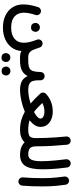

<svg xmlns="http://www.w3.org/2000/svg" viewBox="784 -1471 969 2577"><g transform="rotate(90 1268.5 -182.5)"><path d="M350.1 262.7Q255.9 262.7 186 228Q116.2 193.4 77.6 132.3Q39.1 71.3 39.1 -8.3Q39.1 -57.6 49.3 -109.9Q59.6 -162.1 76.2 -211.4Q84.5 -232.9 105.5 -242.7Q126.5 -252.4 147.5 -244.1Q168.5 -236.3 178.5 -215.3Q188.5 -194.3 180.2 -172.9Q167 -134.3 158.7 -93.8Q150.4 -53.2 150.4 -18.1Q150.4 62 201.4 107.2Q252.4 152.3 349.6 152.3Q447.3 152.3 500.5 107.4Q553.7 62.5 553.7 -17.1Q553.7 -57.6 542.7 -101.6Q531.7 -145.5 513.2 -192.9Q503.9 -214.4 512.9 -235.4Q522 -256.3 542.5 -265.1Q563.5 -273.9 585 -265.4Q606.4 -256.8 615.7 -235.4Q629.4 -200.7 639.6 -168Q656.2 -119.1 680.7 -98.1Q705.1 -77.1 744.6 -77.1H745.1Q768.1 -77.1 784.2 -61Q800.3 -44.9 800.3 -22Q800.3 0.5 784.2 16.8Q768.1 33.2 745.1 33.2H744.6Q703.1 33.2 664.6 15.6Q658.7 88.9 617.9 144.5Q577.1 200.2 508.5 231.4Q439.9 262.7 350.1 262.7ZM288.1 -175.8Q288.1 -197.8 304.4 -215.6Q320.8 -233.4 346.7 -233.4Q365.2 -233.4 377.9 -225.6Q390.6 -217.8 397.9 -206.5Q407.7 -190.4 407.7 -175.3Q407.7 -157.2 395.3 -136Q382.8 -114.7 347.2 -114.7Q322.8 -114.7 310.3 -125.2Q297.9 -135.7 292.5 -149.4Q288.1 -162.1 288.1 -175.8Z M689.5 -22Q689.5 -44.9 706.1 -61Q722.7 -77.1 745.1 -77.1H793.9Q816.9 -77.1 833.3 -61Q849.6 -44.9 849.6 -22Q849.6 0.5 833.3 16.8Q816.9 33.2 793.9 33.2H745.1Q722.7 33.2 706.1 16.8Q689.5 0.5 689.5 -22Z M738.3 -22Q738.3 -44.9 754.9 -61Q771.5 -77.1 793.9 -77.1Q860.4 -77.1 892.3 -92.5Q924.3 -107.9 934.8 -144.5Q945.3 -181.2 946.8 -243.7Q948.2 -269.5 965.6 -283.7Q982.9 -297.9 1006.3 -296.4Q1029.3 -294.9 1044.4 -277.6Q1059.6 -260.3 1057.6 -237.8Q1055.7 -178.7 1065.7 -143.6Q1075.7 -108.4 1105 -92.8Q1134.3 -77.1 1189.5 -77.1H1189.9Q1212.9 -77.1 1229 -61Q1245.1 -44.9 1245.1 -22Q1245.1 0.5 1229 16.8Q1212.9 33.2 1189.9 33.2H1189.5Q1118.2 33.2 1072 10Q1025.9 -13.2 1001.5 -68.8Q969.7 -11.2 920.2 11Q870.6 33.2 793.9 33.2Q771.5 33.2 754.9 16.8Q738.3 0.5 738.3 -22ZM873.5 219.2Q873.5 197.3 890.1 179.7Q906.7 162.1 932.6 162.1Q951.2 162.1 963.9 169.7Q976.6 177.2 983.9 189Q993.2 203.6 993.2 219.7Q993.2 237.8 981 259Q968.8 280.3 932.6 280.3Q908.7 280.3 896 269.8Q883.3 259.3 877.9 245.6Q873.5 232.9 873.5 219.2ZM692.9 220.7Q692.9 198.7 709.2 180.9Q725.6 163.1 752 163.1Q770.5 163.1 783.2 170.9Q795.9 178.7 803.2 189.9Q812.5 204.6 812.5 221.2Q812.5 239.3 800 260.5Q787.6 281.7 752 281.7Q728 281.7 715.3 271.2Q702.6 260.7 697.3 247.1Q692.9 233.9 692.9 220.7Z M1134.3 -22Q1134.3 -44.9 1150.6 -61Q1167 -77.1 1189.9 -77.1Q1231 -77.1 1277.6 -85.7Q1324.2 -94.2 1369.1 -108.4Q1335 -137.2 1301.8 -170.4Q1268.6 -203.6 1234.9 -240.2Q1219.7 -257.3 1222.7 -281.2Q1224.1 -296.4 1233.4 -308.1Q1237.8 -314.5 1243.7 -318.8L1244.1 -319.3Q1284.7 -357.9 1344.5 -382.1Q1404.3 -406.2 1479.5 -406.2Q1529.3 -406.2 1575.9 -388.4Q1622.6 -370.6 1652.8 -334Q1683.1 -297.4 1683.1 -241.7Q1683.1 -199.2 1658.4 -162.4Q1633.8 -125.5 1593.8 -95.2Q1650.4 -77.1 1723.6 -77.1H1724.1Q1747.1 -77.1 1763.2 -61Q1779.3 -44.9 1779.3 -22Q1779.3 0.5 1763.2 16.8Q1747.1 33.2 1724.1 33.2H1723.6Q1653.8 33.2 1593.5 16.4Q1533.2 -0.5 1479 -31.2Q1405.3 0 1326.9 16.6Q1248.5 33.2 1189.9 33.2Q1167.5 33.2 1150.9 16.8Q1134.3 0.5 1134.3 -22ZM1475.1 -294.4Q1418 -294.4 1362.3 -265.6Q1395 -231 1424.6 -203.1Q1454.1 -175.3 1482.4 -154.3Q1522.5 -175.3 1547.1 -198Q1571.8 -220.7 1571.8 -240.7Q1571.8 -265.1 1545.2 -279.8Q1518.6 -294.4 1475.1 -294.4Z M1668.9 -22Q1668.9 -44.9 1685.3 -61Q1701.7 -77.1 1724.1 -77.1Q1787.6 -77.1 1810.5 -98.1Q1833.5 -119.1 1833.5 -180.2Q1833.5 -254.9 1830.8 -321Q1828.1 -387.2 1823.5 -451.7Q1818.8 -516.1 1812 -585.9Q1810.1 -608.9 1824.7 -626.7Q1839.4 -644.5 1861.8 -646.5Q1884.8 -648.9 1902.6 -634.3Q1920.4 -619.6 1922.4 -596.7Q1932.1 -492.7 1938 -396.2Q1943.8 -299.8 1943.8 -187.5Q1944.3 -184.1 1944.3 -180.2Q1944.3 -121.6 1970.5 -99.4Q1996.6 -77.1 2052.7 -77.1H2053.2Q2076.2 -77.1 2092.3 -61Q2108.4 -44.9 2108.4 -22Q2108.4 0.5 2092.3 16.8Q2076.2 33.2 2053.2 33.2H2052.7Q2005.4 33.2 1962.9 17.8Q1920.4 2.4 1890.1 -28.3Q1831.1 33.2 1724.1 33.2Q1701.7 33.2 1685.3 16.8Q1668.9 0.5 1668.9 -22Z M1998 -22Q1998 -44.9 2014.4 -61Q2030.8 -77.1 2053.2 -77.1Q2104 -77.1 2123.8 -120.4Q2143.6 -163.6 2143.6 -249Q2143.6 -294.9 2141.1 -340.8Q2138.7 -386.7 2133.1 -444.6Q2127.4 -502.4 2117.7 -584Q2115.2 -606.4 2129.2 -625Q2143.1 -643.6 2165.5 -646.5Q2188 -649.4 2206.5 -635.5Q2225.1 -621.6 2228 -598.6Q2236.8 -529.8 2242.2 -475.1Q2247.6 -420.4 2250 -371.1Q2252.4 -321.8 2252.4 -268.6Q2252.4 -111.3 2207.8 -39.1Q2163.1 33.2 2053.2 33.2Q2030.8 33.2 2014.4 16.8Q1998 0.5 1998 -22Z M2349.6 -562Q2346.7 -584.5 2360.8 -603Q2375 -621.6 2397.5 -624.5Q2419.9 -627.4 2438.2 -613.5Q2456.5 -599.6 2459.5 -576.7Q2468.3 -513.7 2473.1 -465.1Q2478 -416.5 2480 -369.9Q2481.9 -323.2 2481.9 -265.1Q2481.9 -197.3 2479.5 -127Q2477.1 -56.6 2471.7 3.9Q2469.7 26.4 2452.1 41.5Q2434.6 56.6 2411.6 54.7Q2389.2 52.7 2374 35.2Q2358.9 17.6 2360.8 -4.9Q2366.2 -65.4 2368.7 -135Q2371.1 -204.6 2371.1 -270.5Q2371.1 -324.7 2369.1 -366.9Q2367.2 -409.2 2362.5 -454.3Q2357.9 -499.5 2349.6 -562Z"/></g></svg>

Font: Mikhak SemiBold
Style: Regular
Weight: 600
Designer: Amin Abedi
Version: Version 3.3